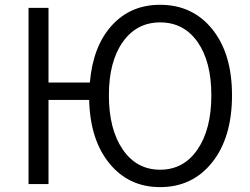

<svg xmlns="http://www.w3.org/2000/svg" viewBox="-20 -765 1040 798"><path d="M858.4 -369.1Q858.4 -508.8 801.3 -590.3Q744.1 -671.9 645.5 -671.9Q547.9 -671.9 490.2 -590.3Q432.6 -508.8 432.6 -369.1Q432.6 -227.5 490.2 -143.6Q547.9 -59.6 645.5 -59.6Q743.2 -59.6 800.8 -143.6Q858.4 -227.5 858.4 -369.1ZM181.6 -421.9H353.5Q366.2 -572.3 444.3 -658.7Q522.5 -745.1 645.5 -745.1Q780.3 -745.1 862.3 -643.6Q944.3 -542 944.3 -369.1Q944.3 -194.3 862.3 -90.8Q780.3 12.7 645.5 12.7Q515.6 12.7 435.1 -85.4Q354.5 -183.6 350.6 -349.6H181.6V0H98.6V-732.4H181.6Z"/></svg>

Font: Gen Shin Gothic Normal
Style: Regular
Weight: 300
Designer: [Source Han Sans]
Ryoko NISHIZUKA  (kana & ideographs); Paul D. Hunt (Latin, Greek & Cyrillic); Wenlong ZHANG  (bopomofo
Version: Version 1.002.20150607